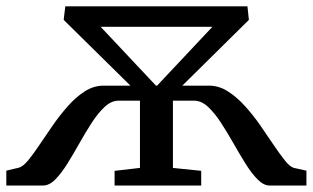

<svg xmlns="http://www.w3.org/2000/svg" viewBox="-22 -574 968 594"><path d="M-2.5 0V-46L35.5 -55Q48.5 -58 64.8 -77.5Q81 -97 100.2 -126Q119.5 -155 141.5 -186.5Q163.5 -218 188.2 -246Q213 -274 240.5 -291.5Q268 -309 298 -309H381.5L175 -512.5L180 -554.5H743.5L748 -512.5L542 -309H625Q655.5 -309 683.2 -291.2Q711 -273.5 736.2 -245.5Q761.5 -217.5 783.5 -185.8Q805.5 -154 824.8 -125.2Q844 -96.5 859.8 -77Q875.5 -57.5 887.5 -54.5L926 -46V0H812.5Q793.5 0 774.8 -19Q756 -38 737.5 -67.8Q719 -97.5 700 -131Q681 -164.5 661.5 -194.5Q642 -224.5 621.5 -243.5Q601 -262.5 579 -262.5H513V-54.5L600.5 -45.5V0H332.5V-45.5L411 -54.5V-262.5H344.5Q322.5 -262.5 302 -243.5Q281.5 -224.5 262 -194.5Q242.5 -164.5 223.8 -131Q205 -97.5 186.5 -67.8Q168 -38 149.2 -19Q130.5 0 111 0ZM460.5 -309H464L635 -491H289.5Z"/></svg>

Font: Merriweather 20pt
Style: Regular
Weight: 400
Version: Version 2.100